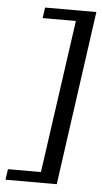

<svg xmlns="http://www.w3.org/2000/svg" viewBox="-53 -663 400 754"><g transform="rotate(5 147.0 -286.5)"><path d="M-2 57 4 15H134L219 -588H88L94 -630H296L200 57Z"/></g></svg>

Font: Alumni Sans Medium
Style: Italic
Weight: 500
Italic angle: -8°
Designer: Robert E. Leuschke
Foundry: Robert E. Leuschke
Version: Version 1.016